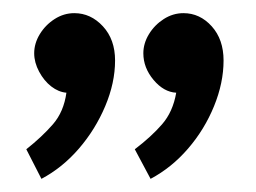

<svg xmlns="http://www.w3.org/2000/svg" viewBox="-20 -742 390 292"><path d="M259 -722Q243 -722 229 -713Q215 -704 206.5 -690Q198 -676 198 -661Q198 -639 213.5 -620.5Q229 -602 248 -601Q243 -572 226.5 -553Q210 -534 185 -515L209 -470Q241 -487 266 -516Q291 -545 305.5 -580.5Q320 -616 320 -650Q320 -682 302 -702Q284 -722 259 -722ZM93 -722Q77 -722 63 -713Q49 -704 40.5 -690Q32 -676 32 -661Q32 -647 39.5 -633Q47 -619 58 -610.5Q69 -602 81 -601Q77 -572 60.5 -553Q44 -534 20 -515L43 -470Q75 -487 100 -516Q125 -545 140 -580.5Q155 -616 155 -650Q155 -682 136.5 -702Q118 -722 93 -722Z"/></svg>

Font: Catamaran Medium
Style: Regular
Weight: 500
Designer: Pria Ravichandran
Version: Version 2.000